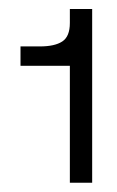

<svg xmlns="http://www.w3.org/2000/svg" viewBox="-20 -770 260 426"><path d="M135 -750H184.5V-364.5H135V-624H25.5V-667H68.5Q101.5 -667 118.2 -678Q135 -689 135 -719Z"/></svg>

Font: Overused Grotesk Light
Style: Regular
Weight: 300
Version: Version 0.004